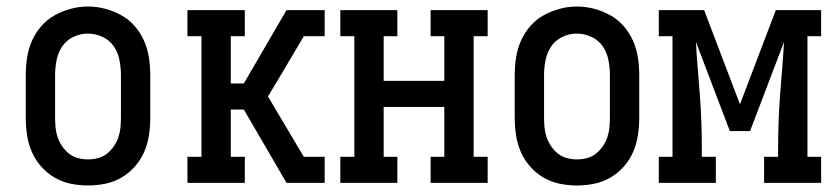

<svg xmlns="http://www.w3.org/2000/svg" viewBox="-20 -561 2540 589"><path d="M250 8Q223 8 196.5 2.5Q170 -3 147 -16.5Q124 -30 106 -50.5Q88 -71 77.5 -95.5Q67 -120 63 -146.5Q59 -173 59 -200V-330Q59 -357 63 -383.5Q67 -410 77.5 -434.5Q88 -459 106 -480Q124 -501 147.5 -514Q171 -527 197 -534Q223 -541 250 -541Q277 -541 303 -534Q329 -527 352.5 -514Q376 -501 394 -480Q412 -459 422.5 -434.5Q433 -410 437 -383.5Q441 -357 441 -330V-200Q441 -173 437 -146.5Q433 -120 422.5 -95.5Q412 -71 394 -50.5Q376 -30 353 -16.5Q330 -3 303.5 2.5Q277 8 250 8ZM250 -72Q265 -72 280.5 -76Q296 -80 308 -89.5Q320 -99 329 -112Q338 -125 343 -139.5Q348 -154 349.5 -169.5Q351 -185 351 -200V-330Q351 -353 346.5 -376.5Q342 -400 329 -419Q316 -438 294 -448Q272 -458 249 -458Q226 -458 204.5 -447.5Q183 -437 170.5 -418Q158 -399 153.5 -376Q149 -353 149 -330V-200Q149 -185 150.5 -169.5Q152 -154 157 -139.5Q162 -125 171 -112Q180 -99 192 -89.5Q204 -80 219.5 -76Q235 -72 250 -72Z M555 0V-80H598V-450H555V-530H731V-450H688V-305H728L859 -530H933V-485V-530H976V-450H912L850 -345L802 -265L877 -139L912 -80H976V0H933V-45V0H859L728 -225H688V-80H731V0Z M1024 0V-80H1067V-450H1024V-530H1199V-450H1157V-313H1343V-450H1301V-530H1476V-450H1433V-80H1476V0H1301V-80H1343V-233H1157V-80H1199V0Z M1750 8Q1723 8 1696.5 2.5Q1670 -3 1647 -16.5Q1624 -30 1606 -50.5Q1588 -71 1577.5 -95.5Q1567 -120 1563 -146.5Q1559 -173 1559 -200V-330Q1559 -357 1563 -383.5Q1567 -410 1577.5 -434.5Q1588 -459 1606 -480Q1624 -501 1647.5 -514Q1671 -527 1697 -534Q1723 -541 1750 -541Q1777 -541 1803 -534Q1829 -527 1852.5 -514Q1876 -501 1894 -480Q1912 -459 1922.5 -434.5Q1933 -410 1937 -383.5Q1941 -357 1941 -330V-200Q1941 -173 1937 -146.5Q1933 -120 1922.5 -95.5Q1912 -71 1894 -50.5Q1876 -30 1853 -16.5Q1830 -3 1803.5 2.5Q1777 8 1750 8ZM1750 -72Q1765 -72 1780.5 -76Q1796 -80 1808 -89.5Q1820 -99 1829 -112Q1838 -125 1843 -139.5Q1848 -154 1849.5 -169.5Q1851 -185 1851 -200V-330Q1851 -353 1846.5 -376.5Q1842 -400 1829 -419Q1816 -438 1794 -448Q1772 -458 1749 -458Q1726 -458 1704.5 -447.5Q1683 -437 1670.5 -418Q1658 -399 1653.5 -376Q1649 -353 1649 -330V-200Q1649 -185 1650.5 -169.5Q1652 -154 1657 -139.5Q1662 -125 1671 -112Q1680 -99 1692 -89.5Q1704 -80 1719.5 -76Q1735 -72 1750 -72Z M2001 0V-80H2043V-450H2001V-530H2140L2250 -241L2360 -530H2499V-450H2457V-80H2499V0H2324V-80H2367V-106Q2367 -147 2368.5 -187.5Q2370 -228 2373 -269Q2376 -310 2379.5 -350.5Q2383 -391 2385 -432L2281 -159H2219L2115 -432Q2117 -391 2120.5 -350.5Q2124 -310 2127 -269Q2130 -228 2131.5 -187.5Q2133 -147 2133 -106V-80H2176V0Z"/></svg>

Font: Iosevka Slab Medium
Style: Regular
Weight: 500
Monospace: yes
Designer: Belleve Invis
Foundry: Belleve Invis
Version: Version 11.1.1; ttfautohint (v1.8.3)